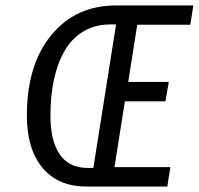

<svg xmlns="http://www.w3.org/2000/svg" viewBox="-20 -681 726 701"><path d="M295.9 0Q191.9 0 135 -68.4Q78.1 -136.7 78.1 -259.8Q78.1 -443.8 167 -552.5Q255.9 -661.1 403.8 -661.1H686L674.8 -590.8H481L448.2 -381.8H596.2L584 -311H436L397.9 -70.8H602.1L590.8 0ZM299.8 -67.9H320.8L403.8 -591.8H382.8Q328.1 -591.8 285.9 -567.1Q243.7 -542.5 217.3 -497.8Q190.9 -453.1 177.5 -392.8Q164.1 -332.5 164.1 -258.8Q164.1 -167 198 -117.4Q231.9 -67.9 299.8 -67.9Z"/></svg>

Font: Office Code Pro D Italic
Style: Regular
Weight: 400
Italic angle: -9°
Designer: Nathan Rutzky & Paul D. Hunt
Foundry: Adobe Systems Incorporated
Version: Version 1.004;PS 001.004;hotconv 1.0.70;makeotf.lib2.5.58329